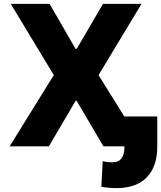

<svg xmlns="http://www.w3.org/2000/svg" viewBox="-20 -747 823 980"><path d="M254.6 -363.6 34.8 -727.3H233L365.8 -497.5H371.4L505.7 -727.3H702.4L483 -363.6L615.1 -151.6V-152.7H782.7V3.2Q782.7 52.9 769.2 91.8Q755.7 130.7 729.6 157.7Q703.5 184.7 665 198.9Q626.4 213.1 576.3 213.1Q555.4 213.1 537.1 211.6Q518.8 210.2 497.2 206L504.3 75.3Q510.7 77.1 516 78.1Q521.3 79.2 527 79.9Q532.7 80.6 539.4 81Q546.2 81.3 554.7 81.3Q615.1 81.3 615.1 3.2V0H507.8L371.4 -232.2H365.8L229.4 0H29.1Z"/></svg>

Font: Inter P Extra Bold
Style: Regular
Weight: 800
Designer: Rasmus Andersson
Foundry: rsms
Version: Version 3.018;git-588b23468